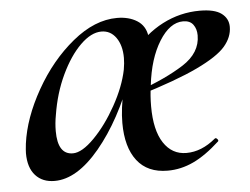

<svg xmlns="http://www.w3.org/2000/svg" viewBox="-39 -445 656 504"><g transform="rotate(-5 289.5 -193.0)"><path d="M17 -66Q17 -73 19 -91Q28 -158 69 -230.5Q110 -303 168.5 -351Q227 -399 286 -399Q317 -399 338.5 -385.5Q360 -372 364 -345Q356 -330 338 -300Q327 -282 307 -246Q265 -131 205 -59Q145 13 86 13Q54 13 35.5 -7.5Q17 -28 17 -66ZM292 -262Q295 -279 295 -293Q295 -326 280.5 -346.5Q266 -367 242 -367Q215 -367 186.5 -339Q158 -311 135.5 -263.5Q113 -216 104 -159Q100 -138 100 -117Q100 -55 140 -55Q164 -55 196.5 -88Q229 -121 256 -169.5Q283 -218 292 -262ZM276 -123Q276 -161 287 -211L323 -305Q359 -351 405.5 -375Q452 -399 504 -399Q543 -399 561 -385.5Q579 -372 579 -350Q579 -323 558.5 -299Q538 -275 482.5 -248.5Q427 -222 325 -191L326 -203Q399 -229 446 -259Q493 -289 493 -335Q493 -352 484.5 -363.5Q476 -375 458 -375Q423 -375 395 -330Q367 -285 359 -215Q355 -188 355 -160Q355 -97 377 -63.5Q399 -30 437 -30Q477 -30 514 -61L516 -62Q519 -62 521.5 -58.5Q524 -55 522 -53Q485 -19 452 -3.5Q419 12 384 12Q331 12 303.5 -23.5Q276 -59 276 -123Z"/></g></svg>

Font: Cormorant Garamond SemiBold
Style: Italic
Weight: 600
Italic angle: -10°
Designer: Christian Thalmann (Catharsis Fonts)
Foundry: Catharsis Fonts
Version: Version 4.000